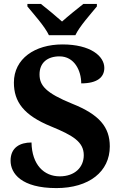

<svg xmlns="http://www.w3.org/2000/svg" viewBox="-20 -951 619 981"><path d="M230 -771H365C386 -816 444 -880 475 -918V-931H406C378 -909 327 -868 297 -841C267 -868 217 -909 189 -931H120V-918C151 -880 209 -816 230 -771ZM268 10C435 10 541 -74 541 -203C541 -302 487 -366 349 -421C214 -476 182 -514 182 -571C182 -631 223 -663 284 -663C360 -663 395 -590 395 -525C478 -525 513 -557 513 -604C513 -664 443 -724 299 -724C158 -724 51 -651 51 -529C51 -431 101 -362 241 -305C353 -259 408 -226 408 -158C408 -97 363 -50 285 -50C205 -50 143 -109 141 -223C83 -223 34 -198 34 -130C34 -65 89 10 268 10Z"/></svg>

Font: Noto Serif Malayalam
Style: Bold
Weight: 700
Designer: Indian type Foundry, Jelle Bosma, Monotype Design Team
Foundry: Monotype Imaging Inc.
Version: Version 2.104